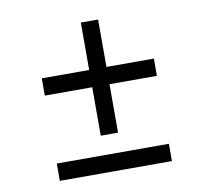

<svg xmlns="http://www.w3.org/2000/svg" viewBox="-67 -632 754 705"><g transform="rotate(-10 310.0 -279.5)"><path d="M101 -382.2H277.8V-559H342.2V-382.2H519V-317.8H342.2V-137.2H277.8V-317.8H101ZM101 -64.5H519V0H101Z"/></g></svg>

Font: Space Grotesk Variable
Style: Regular
Weight: 400
Designer: Florian Karsten (Space Grotesk), Colophon Foundry (Space Mono)
Foundry: Florian Karsten
Version: Version 1.106